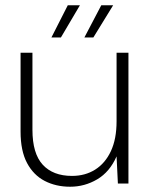

<svg xmlns="http://www.w3.org/2000/svg" viewBox="-20 -696 577 728"><path d="M246 12Q192 12 149.5 -10Q107 -32 82.5 -78Q58 -124 58 -197V-496H103V-204Q103 -114 142 -71.5Q181 -29 253 -29Q303 -29 341 -53Q379 -77 400.5 -123Q422 -169 422 -236V-496H467V0H427L422 -103Q396 -44 348.5 -16Q301 12 246 12ZM300 -554 364 -676H409L334 -554ZM175 -554 237 -676H283L211 -554Z"/></svg>

Font: DM Sans 24pt ExtraLight
Style: Regular
Weight: 250
Designer: Colophon Foundry, Jonny Pinhorn
Foundry: Colophon Foundry
Version: Version 4.004;gftools[0.9.30]